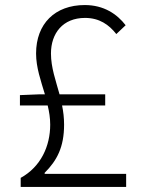

<svg xmlns="http://www.w3.org/2000/svg" viewBox="-20 -741 575 761"><path d="M157 -52V-56C206 -105 234 -158 234 -247C234 -274 231 -299 226 -323H397V-367H216C201 -422 182 -473 182 -529C182 -609 229 -670 317 -670C374 -670 412 -643 441 -606L478 -641C444 -685 392 -721 316 -721C198 -721 123 -647 123 -529C123 -473 142 -421 158 -367H133L59 -364V-323H169C175 -298 179 -273 179 -247C179 -162 142 -80 62 -36V0H480V-52Z"/></svg>

Font: Noto Sans JP Light
Style: Regular
Weight: 300
Designer: Ryoko NISHIZUKA (kana & ideographs); Paul D. Hunt (Latin, Greek & Cyrillic); Wenlong ZHANG (bopomofo); Sandoll Communica
Foundry: Adobe Systems Incorporated
Version: Version 1.004;PS 1.004;hotconv 1.0.82;makeotf.lib2.5.63406